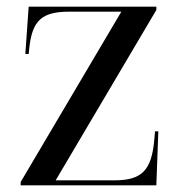

<svg xmlns="http://www.w3.org/2000/svg" viewBox="-20 -556 551 576"><path d="M42 0H449L455 -162H445L443 -138C435 -45 406 -15 323 -15H147L449 -526V-536H66L56 -394H66L68 -413C77 -495 106 -521 188 -521H344L42 -10Z"/></svg>

Font: Noto Serif Display
Style: Regular
Weight: 400
Designer: Monotype Design Team
Foundry: Monotype Imaging Inc.
Version: Version 2.009